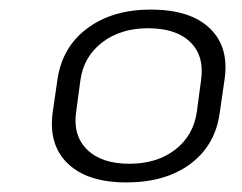

<svg xmlns="http://www.w3.org/2000/svg" viewBox="-20 -736 505 401"><path d="M244 -355Q163 -355 122 -394Q81 -433 90 -501L100 -570Q110 -638 162.5 -677Q215 -716 295 -716Q377 -716 418 -677Q459 -638 449 -570L439 -501Q430 -433 378 -394Q326 -355 244 -355ZM250 -394Q308 -394 346 -423.5Q384 -453 391 -502L400 -569Q407 -619 377.5 -648Q348 -677 289 -677Q232 -677 193.5 -647.5Q155 -618 148 -569L139 -502Q132 -453 162 -423.5Q192 -394 250 -394Z"/></svg>

Font: Pathway Extreme 8pt Thin 12pt Thin
Style: Italic
Weight: 250
Italic angle: -8°
Version: Version 1.001;gftools[0.9.26]